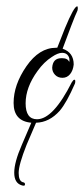

<svg xmlns="http://www.w3.org/2000/svg" viewBox="-20 -589 266 607"><path d="M99 -365Q61 -313 61 -262.5Q61 -212 97 -212Q148 -212 207 -329Q212 -337 215 -337Q218 -337 218 -332.5Q218 -328 217 -325Q191 -265 169 -239Q136 -202 94 -201L64 -131Q39 -68 39 -42.5Q39 -17 52 -13Q59 -12 59 -7Q59 -2 55.5 -2Q52 -2 49 -3Q25 -10 25 -43Q25 -76 49 -131L79 -201Q23 -206 23 -263.5Q23 -321 63.5 -379.5Q104 -438 157 -438H161L185 -499Q214 -569 224 -569Q226 -569 226 -562.5Q226 -556 223 -551Q220 -546 205 -507L178 -435Q213 -423 213 -385Q211 -366 201.5 -354.5Q192 -343 177.5 -343Q163 -343 154 -352.5Q145 -362 145 -375Q147 -405 174 -405Q175 -405 177 -405Q194 -405 199 -393Q201 -404 196 -412Q190 -422 176.5 -422Q163 -422 144 -409Q119 -393 99 -365Z"/></svg>

Font: Lovers Quarrel
Style: Regular
Weight: 400
Designer: Robert E. Leuschke
Foundry: Robert E. Leuschke
Version: Version 1.001